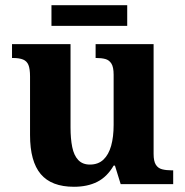

<svg xmlns="http://www.w3.org/2000/svg" viewBox="-20 -705 708 735"><path d="M263 10Q177 10 136 -38.5Q95 -87 95 -188V-412Q95 -441 89 -456Q83 -471 68.5 -477Q54 -483 30 -483H26V-536H250V-217Q250 -174 256.5 -142Q263 -110 279.5 -92.5Q296 -75 324 -75Q356 -75 376 -94Q396 -113 405.5 -147Q415 -181 415 -227V-419Q415 -448 406.5 -461.5Q398 -475 383.5 -479Q369 -483 349 -483H346V-536H568V-116Q568 -88 576.5 -74.5Q585 -61 600.5 -57Q616 -53 635 -53H643V0H442L420 -71H415Q390 -28 352.5 -9Q315 10 263 10ZM177 -606V-685H467V-606Z"/></svg>

Font: Noto Rashi Hebrew
Style: Bold
Weight: 700
Version: Version 1.006